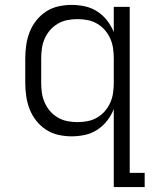

<svg xmlns="http://www.w3.org/2000/svg" viewBox="-20 -548 640 783"><path d="M296 -50Q317 -50 337.5 -54Q358 -58 376 -68.5Q394 -79 407.5 -94.5Q421 -110 429.5 -129Q438 -148 441 -168.5Q444 -189 444 -210V-310Q444 -331 441 -351.5Q438 -372 429.5 -391Q421 -410 407.5 -425.5Q394 -441 376 -451.5Q358 -462 337.5 -466Q317 -470 296 -470Q275 -470 254.5 -466Q234 -462 216 -451.5Q198 -441 184.5 -425.5Q171 -410 162.5 -391Q154 -372 151 -351.5Q148 -331 148 -310V-210Q148 -189 151 -168.5Q154 -148 162.5 -129Q171 -110 184.5 -94.5Q198 -79 216 -68.5Q234 -58 254.5 -54Q275 -50 296 -50ZM444 215V-103Q434 -78 417 -56Q400 -34 377 -19Q354 -4 327 2Q300 8 272 8Q245 8 218 2Q191 -4 168 -19Q145 -34 128 -55.5Q111 -77 101 -102.5Q91 -128 87 -155.5Q83 -183 83 -210V-310Q83 -337 87 -364.5Q91 -392 101 -417.5Q111 -443 128 -464.5Q145 -486 168 -501Q191 -516 218 -522Q245 -528 272 -528Q300 -528 327 -522Q354 -516 377 -501Q400 -486 417 -464Q434 -442 444 -417V-520H509V157H570V215Z"/></svg>

Font: Iosevka Light Extended
Style: Regular
Weight: 300
Width: 7
Monospace: yes
Designer: Belleve Invis
Foundry: Belleve Invis
Version: Version 32.5.0; ttfautohint (v1.8.4)